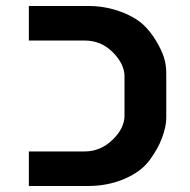

<svg xmlns="http://www.w3.org/2000/svg" viewBox="-20 -620 635 640"><path d="M395 -365.2Q395 -406.7 356 -445.8Q316.9 -484.9 262.2 -484.9H76.2V-600.1H272.9Q327.6 -600.1 376.7 -583Q425.8 -565.9 456.1 -539.1Q481.4 -516.1 502 -481Q518.6 -452.6 526.4 -428.7Q534.2 -404.8 534.2 -374V-226.1Q534.2 -198.7 520 -160.2Q507.3 -125.5 480 -87.9Q451.7 -48.3 395.8 -24.2Q339.8 0 272.9 0H76.2V-115.2H262.2Q314.9 -115.2 355 -153.8Q395 -192.4 395 -234.9Z"/></svg>

Font: Miedinger*
Style: Bold
Weight: 700
Version: Version 001.000